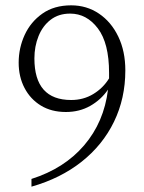

<svg xmlns="http://www.w3.org/2000/svg" viewBox="-20 -690 540 720"><path d="M98 10V-19Q221 -58 295.5 -145Q370 -232 385 -354Q359 -316 318.5 -293Q278 -270 227 -270Q173 -270 133.5 -294Q94 -318 72 -360Q50 -402 50 -455Q50 -510 72.5 -559Q95 -608 139 -639Q183 -670 247 -670Q305 -670 351 -639Q397 -608 423.5 -553Q450 -498 450 -426Q450 -321 407.5 -233.5Q365 -146 286 -83.5Q207 -21 98 10ZM109 -471Q109 -315 247 -315Q293 -315 330 -337.5Q367 -360 389 -396Q389 -406 389 -417Q389 -528 347 -583.5Q305 -639 243 -639Q200 -639 170 -616Q140 -593 124.5 -554.5Q109 -516 109 -471Z"/></svg>

Font: Spectral ExtraLight
Style: Regular
Weight: 275
Designer: Jean-Baptiste Levee
Foundry: Production Type
Version: Version 2.001